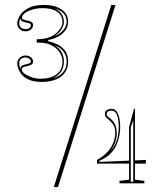

<svg xmlns="http://www.w3.org/2000/svg" viewBox="-20 -743 662 778"><path d="M149 -411Q114 -411 92 -422.5Q70 -434 60 -452Q50 -470 50 -487Q50 -499 59.5 -508.5Q69 -518 83 -518Q96 -518 105 -511Q114 -504 114 -493Q114 -485 107 -481Q100 -477 91 -475.5Q82 -474 75 -471Q68 -468 68 -462Q68 -453 79.5 -444.5Q91 -436 108 -430Q125 -424 144 -424Q186 -424 209.5 -442Q233 -460 233 -494Q233 -514 221.5 -531Q210 -548 189.5 -559Q169 -570 141 -570H129V-584Q179 -584 206 -607Q233 -630 233 -654Q233 -681 211.5 -695.5Q190 -710 152 -710Q131 -710 112 -704.5Q93 -699 81 -690Q69 -681 69 -671Q69 -666 76 -663.5Q83 -661 91.5 -659.5Q100 -658 107 -654Q114 -650 114 -642Q114 -631 105 -623.5Q96 -616 83 -616Q69 -616 59.5 -625.5Q50 -635 50 -647Q50 -664 61.5 -681.5Q73 -699 96.5 -711Q120 -723 157 -723Q202 -723 229 -705Q256 -687 256 -655Q256 -634 243.5 -618Q231 -602 212.5 -593Q194 -584 175 -581V-576Q194 -572 212.5 -563Q231 -554 243.5 -537.5Q256 -521 256 -494Q256 -474 248.5 -458.5Q241 -443 227 -432.5Q213 -422 193 -416.5Q173 -411 149 -411ZM58 -647Q58 -637 65.5 -631Q73 -625 83 -625Q105 -625 105 -642Q105 -645 101 -647.5Q97 -650 88 -651Q74 -654 68.5 -658Q63 -662 63 -668Q63 -668 63 -668.5Q63 -669 63 -670Q61 -666 59.5 -660Q58 -654 58 -647ZM199 -596Q215 -602 226 -611Q237 -620 243.5 -631.5Q250 -643 250 -655Q250 -675 237 -689Q224 -703 199 -709Q218 -702 228.5 -688Q239 -674 239 -654Q239 -639 228.5 -623Q218 -607 199 -596ZM192 -425Q211 -430 224 -439.5Q237 -449 243.5 -462.5Q250 -476 250 -494Q250 -511 243.5 -523.5Q237 -536 227 -545Q217 -554 203 -559Q221 -547 230 -530.5Q239 -514 239 -494Q239 -468 226 -450.5Q213 -433 192 -425ZM58 -487Q58 -473 63 -464Q63 -465 63 -465.5Q63 -466 63 -467Q63 -473 68.5 -476.5Q74 -480 88 -483Q98 -486 101.5 -487.5Q105 -489 105 -493Q105 -501 98.5 -505.5Q92 -510 83 -510Q72 -510 65 -504Q58 -498 58 -487ZM373 -80V-95Q388 -103 403 -115.5Q418 -128 429 -145Q437 -157 442 -173Q447 -189 447 -204Q447 -224 440.5 -235Q434 -246 426 -253Q418 -260 411.5 -266Q405 -272 405 -280Q405 -291 412.5 -296.5Q420 -302 432 -302Q449 -302 458 -282Q467 -262 467 -227Q467 -204 460.5 -180Q454 -156 442 -138Q431 -122 416.5 -110.5Q402 -99 383 -92V-87L503 -92V-228L523 -302H527V-93L571 -95V-80H527V-15L565 -10V0H464V-10L503 -15V-80ZM425 -128Q444 -147 452.5 -172.5Q461 -198 461 -227Q461 -260 454 -277.5Q447 -295 432 -295Q421 -295 416.5 -290.5Q412 -286 412 -280Q412 -274 421 -267.5Q430 -261 436 -254Q445 -244 449 -232Q453 -220 453 -204Q453 -182 445 -162Q437 -142 425 -128ZM510 -7H520V-256L510 -227ZM198 15 431 -723H448L215 15Z"/></svg>

Font: Kalnia Glaze Thin ExtraLight
Style: Regular
Weight: 250
Version: Version 1.110